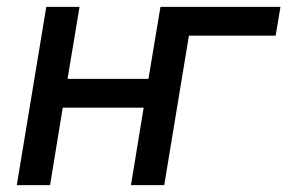

<svg xmlns="http://www.w3.org/2000/svg" viewBox="-20 -540 840 560"><path d="M29 0 115 -520H212L177 -310H413L448 -520H798L784 -436H531L459 0H362L399 -226H163L126 0Z"/></svg>

Font: Iosevka Aile Medium Oblique
Style: Regular
Weight: 500
Italic angle: -9°
Designer: Belleve Invis
Foundry: Belleve Invis
Version: Version 31.1.0; ttfautohint (v1.8.4)